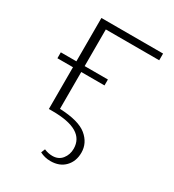

<svg xmlns="http://www.w3.org/2000/svg" viewBox="-162 -555 764 844"><g transform="rotate(30 220.0 -133.5)"><path d="M146 -428V-242H264V-212H146V-25Q243 -21 283.5 12.5Q324 46 324 95Q324 139 297 167Q270 195 224 195Q195 195 170 182L178 162Q199 171 220 171Q251 171 268.5 149Q286 127 286 97Q286 0 123 0H104V-212H25V-242H104V-462H417V-428Z"/></g></svg>

Font: Ysabeau SC Light
Style: Regular
Weight: 300
Designer: Christian Thalmann (Catharsis Fonts)
Version: Version 0.003